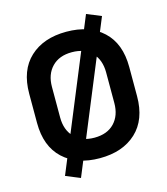

<svg xmlns="http://www.w3.org/2000/svg" viewBox="-126 -878 928 1068"><g transform="rotate(-15 338.0 -344.0)"><path d="M338 14Q206 14 128 -58.5Q50 -131 50 -266V-434Q50 -569 128 -641.5Q206 -714 338 -714Q470 -714 548 -641.5Q626 -569 626 -434V-266Q626 -131 548 -58.5Q470 14 338 14ZM338 -104Q412 -104 453 -147Q494 -190 494 -262V-438Q494 -510 453 -553Q412 -596 338 -596Q265 -596 223.5 -553Q182 -510 182 -438V-262Q182 -190 223.5 -147Q265 -104 338 -104ZM207 93 124 59 470 -781 553 -747Z"/></g></svg>

Font: Space Grotesk
Style: Bold
Weight: 700
Designer: Florian Karsten
Foundry: Florian Karsten
Version: Version 2.000